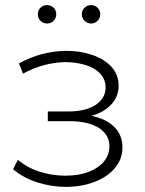

<svg xmlns="http://www.w3.org/2000/svg" viewBox="-20 -726 566 751"><path d="M237 5Q183 5 128 -12Q73 -29 31 -64L50 -101Q88 -69 136.5 -54Q185 -39 232 -39Q235 -39 238 -39Q289 -39 327.5 -54Q366 -69 387 -95Q408 -121 408 -153Q408 -200 366 -226Q324 -252 251 -252H167V-290H249Q291 -290 323.5 -301Q356 -312 374.5 -333.5Q393 -355 393 -384Q393 -416 371.5 -438.5Q350 -461 313.5 -472Q277 -483 232 -483Q193 -482 151.5 -471Q110 -460 70 -438L54 -478Q98 -502 143 -514Q188 -526 234 -527Q237 -527 241 -527Q295 -527 341.5 -511Q388 -495 416 -464.5Q444 -434 444 -391Q444 -352 420.5 -323.5Q397 -295 357 -279Q348 -276 338 -273Q381 -264 410 -244Q459 -209 459 -150Q459 -103 429 -68Q399 -33 348.5 -14Q298 5 237 5ZM336 -634Q322 -634 311 -644.5Q300 -655 300 -670Q300 -686 311 -696Q322 -706 336 -706Q351 -706 361.5 -696Q372 -686 372 -670Q372 -655 361.5 -644.5Q351 -634 336 -634ZM164 -634Q149 -634 138.5 -644.5Q128 -655 128 -670Q128 -686 138.5 -696Q149 -706 164 -706Q179 -706 189.5 -696Q200 -686 200 -670Q200 -655 189.5 -644.5Q179 -634 164 -634Z"/></svg>

Font: Montserrat Z Light
Style: Regular
Weight: 300
Designer: Julieta Ulanovsky
Foundry: Julieta Ulanovsky
Version: Version 8.000